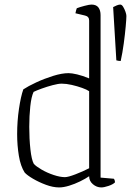

<svg xmlns="http://www.w3.org/2000/svg" viewBox="-20 -820 573 840"><path d="M239 0Q212 0 181 -11.5Q150 -23 124.5 -38Q99 -53 88 -65Q70 -93 62.5 -138.5Q55 -184 55 -233Q55 -290 63 -344Q71 -398 82 -429Q103 -443 138.5 -459.5Q174 -476 212.5 -488Q251 -500 280 -500Q294 -500 317.5 -494.5Q341 -489 370 -477V-730Q370 -748 352 -752L310 -762Q311 -769 313 -775Q315 -781 316 -784Q329 -789 350 -794.5Q371 -800 380 -800Q401 -800 410.5 -787.5Q420 -775 420 -754V-43L478 -38Q480 -36 481.5 -31.5Q483 -27 483 -22Q474 -13 454.5 -6.5Q435 0 423 0Q403 0 386.5 -14Q370 -28 370 -49Q354 -38 330.5 -26.5Q307 -15 282.5 -7.5Q258 0 239 0ZM264 -45Q278 -45 310.5 -57.5Q343 -70 370 -84V-421Q360 -428 339 -435.5Q318 -443 294 -448.5Q270 -454 250 -454Q235 -454 210.5 -447.5Q186 -441 162.5 -432.5Q139 -424 127 -418Q117 -397 112.5 -354.5Q108 -312 108 -265Q108 -213 113 -167Q118 -121 128 -103Q138 -92 162 -78Q186 -64 214.5 -54.5Q243 -45 264 -45ZM508 -553Q504 -553 498 -554Q492 -555 489 -556L475 -789Q482 -793 491 -796.5Q500 -800 506 -800Q513 -800 519 -790Q525 -780 529 -768.5Q533 -757 533 -750Q533 -738 530 -704.5Q527 -671 521.5 -630Q516 -589 508 -553Z"/></svg>

Font: Texturina 72pt Thin
Style: Regular
Weight: 100
Designer: Guillermo Torres Carreño
Foundry: Omnibus-Type
Version: Version 1.002; ttfautohint (v1.8.3)